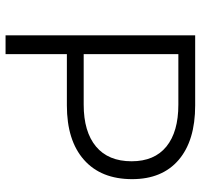

<svg xmlns="http://www.w3.org/2000/svg" viewBox="-36 -704 739 708"><g transform="rotate(90 334.0 -349.5)"><path d="M368.2 -699.2Q498 -699.2 569.1 -638.4Q640.1 -577.6 640.1 -466.8Q640.1 -352.1 568.8 -289.1Q497.6 -226.1 368.2 -226.1H179.2V0H109.9V-699.2ZM365.2 -288.1Q465.3 -288.1 519.8 -333.5Q574.2 -378.9 574.2 -464.8Q574.2 -548.8 520 -593Q465.8 -637.2 365.2 -637.2H179.2V-288.1Z"/></g></svg>

Font: Montserrat arm Light
Style: Regular
Weight: 300
Designer: Julieta Ulanovsky
Foundry: Julieta Ulanovsky
Version: Version 6.000;PS 006.000;hotconv 1.0.88;makeotf.lib2.5.64775